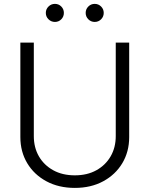

<svg xmlns="http://www.w3.org/2000/svg" viewBox="-20 -944 760 976"><path d="M360.4 11.2Q278.3 11.2 215.8 -22.5Q153.3 -56.2 118.4 -114.5Q83.5 -172.9 83.5 -247.1V-727.5H151.9V-252Q151.9 -194.3 177.7 -149.4Q203.6 -104.5 250.5 -78.6Q297.4 -52.7 360.4 -52.7Q423.3 -52.7 470 -78.6Q516.6 -104.5 542.5 -149.4Q568.4 -194.3 568.4 -252V-727.5H636.7V-247.1Q636.7 -172.9 601.8 -114.5Q566.9 -56.2 504.6 -22.5Q442.4 11.2 360.4 11.2ZM461.4 -832.5Q442.4 -832.5 429 -845.9Q415.5 -859.4 415.5 -878.4Q415.5 -897.5 429 -910.9Q442.4 -924.3 461.4 -924.3Q480.5 -924.3 493.9 -910.9Q507.3 -897.5 507.3 -878.4Q507.3 -859.4 493.9 -845.9Q480.5 -832.5 461.4 -832.5ZM259.3 -832.5Q240.2 -832.5 226.6 -845.9Q212.9 -859.4 212.9 -878.4Q212.9 -897.5 226.6 -910.9Q240.2 -924.3 259.3 -924.3Q278.3 -924.3 291.5 -910.9Q304.7 -897.5 304.7 -878.4Q304.7 -859.4 291.5 -845.9Q278.3 -832.5 259.3 -832.5Z"/></svg>

Font: Inter 20pt Light
Style: Regular
Weight: 300
Version: Version 4.001;git-66647c0bb